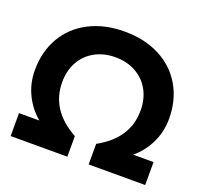

<svg xmlns="http://www.w3.org/2000/svg" viewBox="-123 -857 1057 999"><g transform="rotate(20 405.0 -357.0)"><path d="M32 -127H145Q94 -169 63.5 -231Q33 -293 33 -366Q33 -469 79 -548Q125 -627 209.5 -670.5Q294 -714 405 -714Q516 -714 600 -670.5Q684 -627 730 -548Q776 -469 776 -366Q776 -293 745.5 -231Q715 -169 664 -127H777V0H464V-114Q622 -201 622 -355Q622 -420 594.5 -469Q567 -518 517.5 -545Q468 -572 405 -572Q342 -572 292.5 -545Q243 -518 215.5 -469Q188 -420 188 -355Q188 -201 346 -114V0H32Z"/></g></svg>

Font: Prompt SemiBold
Style: Regular
Weight: 600
Designer: Katatrad Team
Foundry: CadsonDemak
Version: Version 1.001